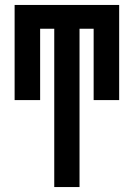

<svg xmlns="http://www.w3.org/2000/svg" viewBox="-20 -540 540 775"><path d="M199 215V-424H142V-136H39V-520H461V-136H358V-424H301V215Z"/></svg>

Font: Iosevka Algr
Style: Bold
Weight: 700
Monospace: yes
Designer: Belleve Invis
Foundry: Belleve Invis
Version: Version 26.0.2; ttfautohint (v1.8.3)